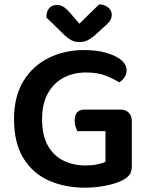

<svg xmlns="http://www.w3.org/2000/svg" viewBox="-20 -855 691 890"><path d="M591 -295V-83Q591 -59 580.5 -45Q570 -31 547 -19Q521 -5 472.5 5Q424 15 375 15Q280 15 205.5 -18.5Q131 -52 88 -122.5Q45 -193 45 -303Q45 -409 89 -480Q133 -551 206.5 -587Q280 -623 369 -623Q429 -623 473.5 -610Q518 -597 542.5 -576Q567 -555 567 -530Q567 -511 556.5 -496Q546 -481 533 -473Q506 -490 469 -504.5Q432 -519 378 -519Q320 -519 273.5 -494Q227 -469 201 -420.5Q175 -372 175 -303Q175 -229 201 -181.5Q227 -134 273 -111Q319 -88 377 -88Q406 -88 430.5 -93Q455 -98 469 -105V-247H339Q335 -254 330.5 -267.5Q326 -281 326 -295Q326 -322 338 -334.5Q350 -347 371 -347H539Q562 -347 576.5 -333Q591 -319 591 -295ZM348 -745Q369 -766 392.5 -789Q416 -812 440 -835Q464 -834 481 -820.5Q498 -807 498 -787Q498 -770 489.5 -758Q481 -746 462 -730L417 -689Q397 -673 382 -666.5Q367 -660 348 -660Q326 -660 310 -669Q294 -678 278 -693L195 -774Q195 -802 208 -817Q221 -832 244 -832Q259 -832 273 -824Q287 -816 307 -793Z"/></svg>

Font: Baloo Bhaijaan 2 SemiBold
Style: Regular
Weight: 600
Designer: Sanskriti Dholi, Noopur Datye and Ek Type
Foundry: Ek Type
Version: Version 1.700